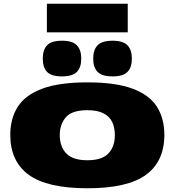

<svg xmlns="http://www.w3.org/2000/svg" viewBox="-20 -998 935 1028"><path d="M35 -276Q35 -363 75 -426Q115 -489 205.5 -523Q296 -557 448 -557Q600 -557 690.5 -523Q781 -489 820.5 -426Q860 -363 860 -276Q860 -134 761.5 -62Q663 10 448 10Q233 10 134 -62Q35 -134 35 -276ZM300 -275Q300 -213 335 -176.5Q370 -140 448 -140Q526 -140 560.5 -176.5Q595 -213 595 -275Q595 -313 581.5 -343Q568 -373 535.5 -390.5Q503 -408 448 -408Q365 -408 332.5 -370Q300 -332 300 -275ZM583 -589Q526 -589 502.5 -613Q479 -637 479 -684Q479 -731 502.5 -755.5Q526 -780 583 -780Q639 -780 662.5 -755.5Q686 -731 686 -684Q686 -637 662.5 -613Q639 -589 583 -589ZM312 -589Q255 -589 232 -613Q209 -637 209 -684Q209 -731 232 -755.5Q255 -780 312 -780Q368 -780 391.5 -755.5Q415 -731 415 -684Q415 -637 391.5 -613Q368 -589 312 -589ZM231 -825V-978H664V-825Z"/></svg>

Font: Georama ExtraExtended ExtraBold
Style: Regular
Weight: 800
Width: 8
Designer: Jean-Baptiste Levee
Foundry: Production Type
Version: Version 1.000